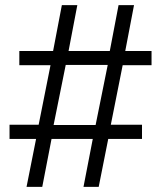

<svg xmlns="http://www.w3.org/2000/svg" viewBox="-20 -725 640 745"><path d="M83 0 120 -186H17V-241H130L176 -472H55V-527H186L220 -705H280L246 -527H406L440 -705H500L466 -527H568V-472H456L410 -241H531V-186H400L363 0H304L340 -186H180L144 0ZM188 -240H351L398 -473H235Z"/></svg>

Font: Nunito Sans 7pt Light
Style: Regular
Weight: 300
Designer: Vernon Adams
Foundry: Vernon Adams
Version: Version 3.101;gftools[0.9.27]